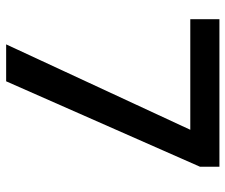

<svg xmlns="http://www.w3.org/2000/svg" viewBox="-76 -676 751 640"><g transform="rotate(90 300.0 -355.5)"><path d="M535.2 -646 250.5 0H127.4L412.1 -613.8H43.5V-710.9H535.2Z"/></g></svg>

Font: TypoPRO Roboto Mono
Style: Regular
Weight: 500
Designer: Google
Version: Version 2.000986; 2015; ttfautohint (v1.3)